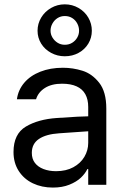

<svg xmlns="http://www.w3.org/2000/svg" viewBox="-20 -848 575 881"><path d="M306.6 -240.2 251 -236.3Q191.4 -232.4 158.7 -210.4Q126 -188.5 126 -146.5Q126 -119.1 140.1 -100.6Q154.3 -82 179.7 -72.3Q205.1 -62.5 237.3 -62.5Q283.2 -62.5 316.4 -80.6Q349.6 -98.6 367.2 -128.4Q384.8 -158.2 384.8 -192.4V-357.4Q384.8 -391.6 371.6 -415.5Q358.4 -439.5 331.5 -451.7Q304.7 -463.9 264.6 -463.9Q216.8 -463.9 186 -444.3Q155.3 -424.8 145.5 -392.6H57.6Q63.5 -435.5 91.3 -468.3Q119.1 -501 165 -519Q210.9 -537.1 268.6 -537.1Q314.5 -537.1 358.4 -523.4Q402.3 -509.8 435.1 -468.3Q467.8 -426.8 467.8 -349.6V0H384.8V-72.3H380.9Q371.1 -51.8 351.1 -32.7Q331.1 -13.7 298.3 -0.5Q265.6 12.7 222.7 12.7Q171.9 12.7 130.9 -6.8Q89.8 -26.4 65.9 -63.5Q42 -100.6 42 -150.4Q42 -233.4 98.6 -267.1Q155.3 -300.8 241.2 -306.6Q251 -307.6 335 -312.5L390.6 -314.5L391.6 -246.1Q382.8 -246.1 306.6 -240.2ZM152.3 -707Q152.3 -739.3 168.9 -767.1Q185.5 -794.9 214.4 -811.5Q243.2 -828.1 277.3 -828.1Q311.5 -828.1 340.3 -811.5Q369.1 -794.9 385.3 -767.1Q401.4 -739.3 401.4 -707Q401.4 -674.8 385.3 -647.9Q369.1 -621.1 340.8 -605.5Q312.5 -589.8 277.3 -589.8Q243.2 -589.8 214.4 -605.5Q185.5 -621.1 168.9 -647.9Q152.3 -674.8 152.3 -707ZM342.8 -707Q342.8 -724.6 334.5 -740.2Q326.2 -755.9 311.5 -765.1Q296.9 -774.4 277.3 -774.4Q258.8 -774.4 244.1 -765.1Q229.5 -755.9 220.7 -740.2Q211.9 -724.6 211.9 -707Q211.9 -690.4 220.7 -675.8Q229.5 -661.1 244.1 -651.9Q258.8 -642.6 277.3 -642.6Q296.9 -642.6 311.5 -651.9Q326.2 -661.1 334.5 -675.8Q342.8 -690.4 342.8 -707Z"/></svg>

Font: WEMIX Pretendard Variable
Style: Regular
Weight: 400
Designer: Base glyphs from Inter by Rasmus Andersson; Hangeul glyphs from Noto Sans CJK(Source Han Sans) by Jang Soo-young and Kan
Foundry: Kil Hyung-jin
Version: Version 1.000;Glyphs 3.2 (3208)